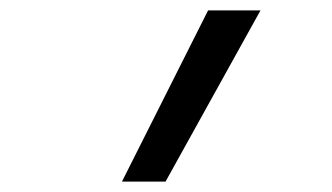

<svg xmlns="http://www.w3.org/2000/svg" viewBox="-20 -792 640 370"><path d="M215 -442 381 -772H482L299 -442Z"/></svg>

Font: Iosevka SS04 Extended Oblique
Style: Regular
Weight: 400
Width: 7
Italic angle: -9°
Monospace: yes
Designer: Belleve Invis
Foundry: Belleve Invis
Version: Version 19.0.0; ttfautohint (v1.8.4)